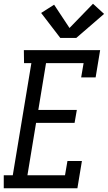

<svg xmlns="http://www.w3.org/2000/svg" viewBox="-49 -1002 574 1022"><path d="M-29 0V-69H19L118 -666H79L78 -735H484L460 -590H383L396 -666H196L155 -417H360L348 -348H143L97 -69H297L310 -145H387L363 0ZM272 -800 170 -933 239 -977 321 -853 446 -982 505 -928 357 -800Z"/></svg>

Font: Iosevka QP
Style: Italic
Weight: 400
Italic angle: -9°
Designer: Belleve Invis
Foundry: Belleve Invis
Version: Version 20.0.0; ttfautohint (v1.8.4)